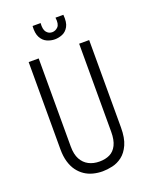

<svg xmlns="http://www.w3.org/2000/svg" viewBox="-155 -913 791 1008"><g transform="rotate(-20 240.0 -409.5)"><path d="M241 12Q214 12 188.5 5.5Q163 -1 142 -15Q121 -29 105 -50.5Q89 -72 80 -102.5Q71 -133 71 -172V-660H127V-168Q127 -124 142 -96.5Q157 -69 183 -55.5Q209 -42 243 -42Q276 -42 300.5 -54Q325 -66 339 -94Q353 -122 353 -168V-660H409V-172Q409 -113 392.5 -76.5Q376 -40 350.5 -20.5Q325 -1 295.5 5.5Q266 12 241 12ZM155 -831H200Q197 -796 209.5 -780.5Q222 -765 241 -765Q260 -765 274 -779.5Q288 -794 283 -831H327Q331 -788 318 -765Q305 -742 284 -733.5Q263 -725 242 -725Q220 -725 198.5 -734.5Q177 -744 164.5 -767.5Q152 -791 155 -831Z"/></g></svg>

Font: Bricolage Grotesque Condensed ExtraLight
Style: Regular
Weight: 250
Width: 3
Designer: Mathieu Triay
Foundry: Atelier Triay
Version: Version 1.000;gftools[0.9.30]